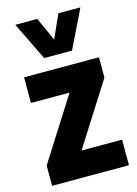

<svg xmlns="http://www.w3.org/2000/svg" viewBox="-122 -874 670 940"><g transform="rotate(-15 213.0 -404.0)"><path d="M22 0V-102.5L222.5 -418.5H27V-548.5H406.5V-445.5L206 -129.5H411.5V0ZM146.5 -614 52 -808H163.5L217 -689L270.5 -808H382L287.5 -614Z"/></g></svg>

Font: Encode Sans Condensed ExtraBold
Style: Regular
Weight: 800
Width: 3
Designer: Multiple Designers
Foundry: Impallari Type
Version: Version 3.000; ttfautohint (v1.8.3) -l 8 -r 50 -G 200 -x 14 